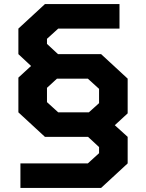

<svg xmlns="http://www.w3.org/2000/svg" viewBox="-20 -720 715 940"><path d="M475 -455 605 -335V-165L542 -107L605 -50V80L475 200H80V80H410L465 30V0L411 -50H200L70 -170V-340L132 -397L70 -455V-580L200 -700H565V-580H265L210 -530V-505L264 -455ZM210 -220 265 -170H415L465 -215V-285L410 -335H259L210 -290Z"/></svg>

Font: Squares Bold
Style: Regular
Weight: 400
Designer: Typetype
Foundry: Typetype
Version: Version 001.000